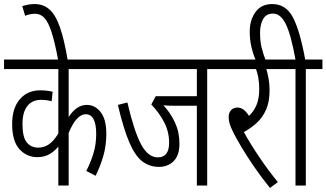

<svg xmlns="http://www.w3.org/2000/svg" viewBox="-20 -916 1612 948"><path d="M554 -575H319V-338Q357 -398 409 -398Q449 -398 477 -362.5Q505 -327 505 -255Q505 -197 490 -145.5Q475 -94 452 -48L406 -72Q427 -112 441 -157.5Q455 -203 455 -254Q455 -352 403 -352Q358 -352 319 -260V0H268V-192Q248 -168 223 -154Q198 -140 164 -140Q112 -140 76 -179.5Q40 -219 40 -304Q40 -382 78 -426Q116 -470 178 -470Q197 -470 212.5 -468Q228 -466 240 -463L235 -416Q211 -423 183 -423Q139 -423 115 -392.5Q91 -362 91 -304Q91 -238 112.5 -212.5Q134 -187 169 -187Q197 -187 221 -203Q245 -219 268 -257V-575H0V-622H554Z M268 -615Q252 -702 236 -753Q220 -804 200.5 -826Q181 -848 154 -848Q127 -848 104 -838L90 -886Q103 -890 118 -893Q133 -896 151 -896Q193 -896 223 -870.5Q253 -845 275 -784Q297 -723 315 -615Z M1003 -575V0H952V-394H836Q823 -394 810.5 -394.5Q798 -395 787 -396Q823 -357 844.5 -310Q866 -263 866 -206Q866 -149 837.5 -120.5Q809 -92 765 -92Q719 -92 683.5 -118.5Q648 -145 619 -212Q590 -279 562 -398L609 -410Q642 -268 676.5 -203.5Q711 -139 759 -139Q815 -139 815 -211Q815 -266 790 -313.5Q765 -361 727 -400L749 -441H952V-575H542V-622H1085V-575Z M1352 -17 1313 12Q1271 -40 1234.5 -93Q1198 -146 1171.5 -191Q1145 -236 1132 -262Q1118 -290 1113.5 -306.5Q1109 -323 1109 -339Q1109 -358 1120.5 -371.5Q1132 -385 1153 -385Q1184 -385 1209 -344Q1233 -365 1246.5 -397.5Q1260 -430 1260 -477Q1260 -509 1255 -534.5Q1250 -560 1244 -575H1073V-622H1381V-575H1295Q1301 -556 1306 -528.5Q1311 -501 1311 -471Q1311 -413 1293.5 -374Q1276 -335 1247.5 -309Q1219 -283 1184 -264Q1217 -204 1262.5 -137Q1308 -70 1352 -17Z M1244 -615Q1230 -648 1221.5 -684Q1213 -720 1213 -760Q1213 -817 1241.5 -856.5Q1270 -896 1324 -896Q1392 -896 1426.5 -830Q1461 -764 1487 -622H1572V-575H1490V0H1439V-575H1369V-622H1439Q1416 -748 1390.5 -798.5Q1365 -849 1328 -849Q1295 -849 1279.5 -822.5Q1264 -796 1264 -754Q1264 -712 1272 -680Q1280 -648 1293 -615Z"/></svg>

Font: Noto Sans ExtraCondensed Light
Style: Regular
Weight: 300
Width: 2
Designer: Monotype Design Team
Foundry: Monotype Imaging Inc.
Version: Version 2.013; ttfautohint (v1.8.4.7-5d5b)